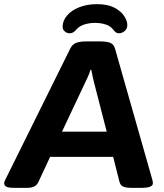

<svg xmlns="http://www.w3.org/2000/svg" viewBox="-35 -901 790 923"><path d="M33 2Q4 2 -5.5 -4Q-15 -10 -15 -20Q-15 -28 -9 -38L303 -668Q313 -688 331 -695Q349 -702 383 -702H443Q479 -702 495.5 -695Q512 -688 518 -667L697 -38Q700 -28 700 -20Q700 2 645 2H595Q573 2 558.5 -3.5Q544 -9 539 -28L509 -147H206L150 -27Q142 -10 128.5 -4Q115 2 97 2ZM373 -501 263 -268H478L418 -501Q415 -513 411 -530Q407 -547 404 -565H400Q395 -549 388 -533Q381 -517 373 -501ZM300 -741Q287 -741 276.5 -750Q266 -759 266 -772Q266 -801 287 -826Q308 -851 345.5 -866Q383 -881 431 -881Q482 -881 514 -864.5Q546 -848 561.5 -824.5Q577 -801 577 -781Q577 -762 564 -751.5Q551 -741 537 -741Q528 -741 522.5 -745Q517 -749 509 -759Q496 -776 472.5 -783.5Q449 -791 422 -791Q394 -791 369.5 -783Q345 -775 330 -757Q317 -741 300 -741Z"/></svg>

Font: Asap Expanded Expanded Regular
Style: Bold Italic
Weight: 700
Width: 7
Italic angle: -6°
Designer: Pablo Cosgaya
Foundry: Omnibus-Type
Version: Version 3.001; ttfautohint (v1.8.4.7-5d5b)